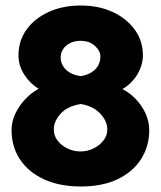

<svg xmlns="http://www.w3.org/2000/svg" viewBox="-20 -663 584 696"><path d="M273 -643Q207 -643 156 -619.5Q105 -596 76 -555.5Q47 -515 47 -462Q47 -425 68 -392.5Q89 -360 120 -341Q95 -328 72.5 -304.5Q50 -281 36 -252Q22 -223 22 -191Q22 -131 52.5 -85Q83 -39 139.5 -13Q196 13 273 13Q351 13 406.5 -13.5Q462 -40 491.5 -86.5Q521 -133 521 -191Q521 -223 507.5 -252Q494 -281 472 -304Q450 -327 424 -340Q446 -353 462.5 -372Q479 -391 488.5 -414.5Q498 -438 498 -462Q498 -515 468.5 -555.5Q439 -596 388.5 -619.5Q338 -643 273 -643ZM271 -515Q305 -515 324.5 -496.5Q344 -478 344 -458Q344 -441 336 -426Q328 -411 312 -401Q296 -391 273 -387Q237 -392 218 -411.5Q199 -431 200 -457Q200 -471 208.5 -484.5Q217 -498 233.5 -506.5Q250 -515 271 -515ZM273 -286Q319 -278 344 -250.5Q369 -223 369 -194Q369 -171 354.5 -153Q340 -135 318 -124.5Q296 -114 272 -114Q247 -114 225 -124.5Q203 -135 189 -153Q175 -171 175 -194Q175 -223 199.5 -250.5Q224 -278 273 -286Z"/></svg>

Font: Catamaran ExtraBold
Style: Regular
Weight: 800
Designer: Pria Ravichandran
Version: Version 2.000